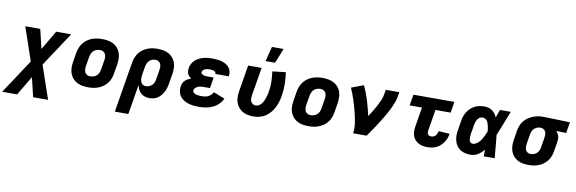

<svg xmlns="http://www.w3.org/2000/svg" viewBox="-104 -1302 6177 2059"><g transform="rotate(10 2984.5 -273.0)"><path d="M121 215H-42L204 -158L80 -520H243L293 -310L417 -520H580L334 -147L458 215H295L245 5Z M857 8Q824 8 792.5 2.5Q761 -3 734 -17.5Q707 -32 687 -55.5Q667 -79 657 -108Q647 -137 646.5 -169.5Q646 -202 652 -235L668 -335Q673 -363 683.5 -390Q694 -417 712 -440.5Q730 -464 754 -481.5Q778 -499 805.5 -509.5Q833 -520 860.5 -524Q888 -528 916 -528Q949 -528 980.5 -522.5Q1012 -517 1039.5 -502.5Q1067 -488 1087 -464.5Q1107 -441 1116.5 -412Q1126 -383 1126.5 -350.5Q1127 -318 1122 -285L1105 -185Q1101 -157 1090.5 -130Q1080 -103 1062 -79.5Q1044 -56 1019.5 -38.5Q995 -21 968 -10.5Q941 0 913 4Q885 8 857 8ZM857 -112Q876 -112 894.5 -117.5Q913 -123 928 -136.5Q943 -150 951 -168Q959 -186 961 -204L978 -304Q981 -323 980.5 -341.5Q980 -360 972.5 -375.5Q965 -391 949.5 -399.5Q934 -408 916 -408Q897 -408 878.5 -402.5Q860 -397 845.5 -383.5Q831 -370 823 -352Q815 -334 812 -316L795 -216Q792 -197 792.5 -178.5Q793 -160 800.5 -144.5Q808 -129 823.5 -120.5Q839 -112 857 -112Z M1185 215 1276 -335Q1281 -362 1291 -389Q1301 -416 1318 -439.5Q1335 -463 1359 -480.5Q1383 -498 1410 -509Q1437 -520 1464.5 -524Q1492 -528 1519 -528Q1552 -528 1583.5 -522.5Q1615 -517 1641.5 -502Q1668 -487 1688 -463.5Q1708 -440 1717.5 -411Q1727 -382 1727 -349.5Q1727 -317 1722 -285L1705 -185Q1702 -162 1695.5 -139Q1689 -116 1678.5 -94.5Q1668 -73 1652 -53Q1636 -33 1616.5 -19Q1597 -5 1573 1.5Q1549 8 1526 8Q1499 8 1474.5 0.5Q1450 -7 1431.5 -23.5Q1413 -40 1402 -62.5Q1391 -85 1386 -110L1332 215ZM1462 -112Q1480 -112 1498 -118Q1516 -124 1530 -137.5Q1544 -151 1551.5 -169Q1559 -187 1561 -204L1578 -304Q1581 -323 1581 -341Q1581 -359 1574 -374.5Q1567 -390 1552 -399Q1537 -408 1519 -408Q1501 -408 1483 -402Q1465 -396 1451.5 -382.5Q1438 -369 1430.5 -351Q1423 -333 1420 -316L1406 -233Q1404 -219 1403 -206Q1402 -193 1402.5 -180Q1403 -167 1407 -154.5Q1411 -142 1418 -132Q1425 -122 1437 -117Q1449 -112 1462 -112Z M2064 8Q2034 8 2004.5 5Q1975 2 1948 -6.5Q1921 -15 1897.5 -29.5Q1874 -44 1857.5 -66Q1841 -88 1835 -116.5Q1829 -145 1834 -175Q1836 -192 1843.5 -209Q1851 -226 1864.5 -239Q1878 -252 1894.5 -261Q1911 -270 1928 -276Q1916 -285 1906 -296Q1896 -307 1889.5 -321.5Q1883 -336 1882.5 -352Q1882 -368 1884 -385Q1888 -408 1900.5 -431Q1913 -454 1932 -471Q1951 -488 1974 -499.5Q1997 -511 2021 -517Q2045 -523 2069 -525.5Q2093 -528 2117 -528Q2143 -528 2168 -525.5Q2193 -523 2217 -516.5Q2241 -510 2262 -498.5Q2283 -487 2298.5 -469Q2314 -451 2320.5 -427Q2327 -403 2323 -377L2322 -370H2176V-371Q2178 -383 2170 -391Q2162 -399 2151.5 -402.5Q2141 -406 2129.5 -407Q2118 -408 2107 -408Q2095 -408 2083.5 -406.5Q2072 -405 2060.5 -400.5Q2049 -396 2039.5 -387Q2030 -378 2028 -366Q2026 -354 2034.5 -346Q2043 -338 2053.5 -334.5Q2064 -331 2075 -330Q2086 -329 2098 -329H2165L2146 -211H2079Q2064 -211 2048.5 -209.5Q2033 -208 2018 -202.5Q2003 -197 1990.5 -185.5Q1978 -174 1975 -159Q1973 -149 1978 -140Q1983 -131 1992 -125.5Q2001 -120 2011 -117Q2021 -114 2031 -112.5Q2041 -111 2052 -110.5Q2063 -110 2074 -110Q2091 -110 2108.5 -112.5Q2126 -115 2142.5 -123Q2159 -131 2173 -144.5Q2187 -158 2195 -174L2318 -126Q2307 -102 2290.5 -82Q2274 -62 2253 -46Q2232 -30 2208.5 -19.5Q2185 -9 2160.5 -3Q2136 3 2112 5.5Q2088 8 2064 8Z M2661 8Q2629 8 2597.5 2.5Q2566 -3 2539.5 -18Q2513 -33 2493.5 -56.5Q2474 -80 2464.5 -109Q2455 -138 2454.5 -170.5Q2454 -203 2460 -235L2507 -520H2654L2603 -216Q2600 -198 2600 -179.5Q2600 -161 2607 -145.5Q2614 -130 2628.5 -121Q2643 -112 2661 -112Q2679 -112 2695 -121.5Q2711 -131 2723 -146Q2735 -161 2743 -177.5Q2751 -194 2756.5 -211Q2762 -228 2766.5 -245.5Q2771 -263 2774 -280Q2784 -337 2782.5 -393Q2781 -449 2773 -503L2918 -520Q2927 -458 2928 -393Q2929 -328 2918 -262Q2913 -230 2903.5 -198Q2894 -166 2878.5 -135Q2863 -104 2840.5 -76.5Q2818 -49 2789 -29.5Q2760 -10 2726.5 -1Q2693 8 2661 8ZM2683 -600 2724 -761H2851L2786 -600Z M3257 8Q3224 8 3192.5 2.5Q3161 -3 3134 -17.5Q3107 -32 3087 -55.5Q3067 -79 3057 -108Q3047 -137 3046.5 -169.5Q3046 -202 3052 -235L3068 -335Q3073 -363 3083.5 -390Q3094 -417 3112 -440.5Q3130 -464 3154 -481.5Q3178 -499 3205.5 -509.5Q3233 -520 3260.5 -524Q3288 -528 3316 -528Q3349 -528 3380.5 -522.5Q3412 -517 3439.5 -502.5Q3467 -488 3487 -464.5Q3507 -441 3516.5 -412Q3526 -383 3526.5 -350.5Q3527 -318 3522 -285L3505 -185Q3501 -157 3490.5 -130Q3480 -103 3462 -79.5Q3444 -56 3419.5 -38.5Q3395 -21 3368 -10.5Q3341 0 3313 4Q3285 8 3257 8ZM3257 -112Q3276 -112 3294.5 -117.5Q3313 -123 3328 -136.5Q3343 -150 3351 -168Q3359 -186 3361 -204L3378 -304Q3381 -323 3380.5 -341.5Q3380 -360 3372.5 -375.5Q3365 -391 3349.5 -399.5Q3334 -408 3316 -408Q3297 -408 3278.5 -402.5Q3260 -397 3245.5 -383.5Q3231 -370 3223 -352Q3215 -334 3212 -316L3195 -216Q3192 -197 3192.5 -178.5Q3193 -160 3200.5 -144.5Q3208 -129 3223.5 -120.5Q3239 -112 3257 -112Z M3742 0Q3747 -32 3745.5 -64Q3744 -96 3739 -126.5Q3734 -157 3727 -187.5Q3720 -218 3712.5 -247.5Q3705 -277 3696 -306.5Q3687 -336 3677.5 -365Q3668 -394 3657 -422.5Q3646 -451 3634 -478L3767 -528Q3802 -453 3826.5 -373Q3851 -293 3869 -210Q3890 -241 3909 -272Q3928 -303 3945 -335Q3962 -367 3977 -400.5Q3992 -434 3997 -468L4006 -520H4153L4144 -468Q4139 -436 4127.5 -405.5Q4116 -375 4101.5 -344.5Q4087 -314 4071 -284.5Q4055 -255 4037.5 -226Q4020 -197 4002 -168.5Q3984 -140 3965.5 -112Q3947 -84 3927.5 -56Q3908 -28 3889 0Z M4554 8Q4527 8 4501.5 3.5Q4476 -1 4454 -12.5Q4432 -24 4415.5 -43Q4399 -62 4391 -85.5Q4383 -109 4382.5 -135.5Q4382 -162 4386 -188L4421 -400H4287L4307 -520H4753L4733 -400H4568L4530 -169Q4528 -158 4529 -147Q4530 -136 4536 -127.5Q4542 -119 4552 -115.5Q4562 -112 4573 -112Q4586 -112 4598.5 -117.5Q4611 -123 4620 -133.5Q4629 -144 4634 -156.5Q4639 -169 4642 -182L4762 -174Q4758 -150 4749 -126.5Q4740 -103 4726 -81.5Q4712 -60 4692.5 -42Q4673 -24 4650 -12.5Q4627 -1 4602.5 3.5Q4578 8 4554 8Z M5021 8Q4990 8 4961 1.5Q4932 -5 4908 -21Q4884 -37 4868 -61Q4852 -85 4844.5 -114Q4837 -143 4837.5 -173.5Q4838 -204 4844 -235L4860 -335Q4864 -361 4873 -386Q4882 -411 4897 -434.5Q4912 -458 4933 -476.5Q4954 -495 4978.5 -507Q5003 -519 5029 -523.5Q5055 -528 5080 -528Q5104 -528 5126 -521.5Q5148 -515 5166 -502Q5184 -489 5197 -471Q5210 -453 5218 -433Q5226 -455 5233.5 -476.5Q5241 -498 5249 -520H5367Q5340 -452 5314 -384.5Q5288 -317 5260 -250Q5267 -188 5272 -125Q5277 -62 5283 0H5165Q5165 -18 5165 -36.5Q5165 -55 5164 -74Q5151 -56 5135.5 -41Q5120 -26 5101 -14.5Q5082 -3 5061.5 2.5Q5041 8 5021 8ZM5022 -112Q5039 -112 5056 -120.5Q5073 -129 5086 -142Q5099 -155 5109.5 -170.5Q5120 -186 5128.5 -202.5Q5137 -219 5144.5 -235.5Q5152 -252 5159 -269Q5158 -284 5156 -298.5Q5154 -313 5150.5 -327.5Q5147 -342 5142.5 -356Q5138 -370 5130 -381.5Q5122 -393 5109 -400.5Q5096 -408 5080 -408Q5064 -408 5049.5 -399Q5035 -390 5026 -376Q5017 -362 5012 -346.5Q5007 -331 5004 -316L4987 -216Q4986 -205 4984.5 -194.5Q4983 -184 4983.5 -173.5Q4984 -163 4985 -152.5Q4986 -142 4990.5 -133Q4995 -124 5003 -118Q5011 -112 5022 -112Z M5654 8Q5621 8 5589.5 2.5Q5558 -3 5531.5 -18Q5505 -33 5485.5 -56.5Q5466 -80 5456.5 -109Q5447 -138 5446.5 -170.5Q5446 -203 5452 -235L5468 -335Q5473 -362 5483 -388.5Q5493 -415 5511 -438Q5529 -461 5553.5 -478Q5578 -495 5604 -506Q5630 -517 5657.5 -522.5Q5685 -528 5712 -528H5731L6011 -520L5991 -400L5882 -403Q5893 -393 5901 -379Q5909 -365 5913 -350Q5917 -335 5917 -318.5Q5917 -302 5914 -285L5897 -185Q5893 -158 5883 -131Q5873 -104 5855.5 -80.5Q5838 -57 5814 -39.5Q5790 -22 5763.5 -11Q5737 0 5709 4Q5681 8 5654 8ZM5654 -112Q5672 -112 5690 -118Q5708 -124 5722 -137.5Q5736 -151 5743.5 -169Q5751 -187 5753 -204L5770 -304Q5773 -322 5773 -339.5Q5773 -357 5767 -372.5Q5761 -388 5747.5 -397.5Q5734 -407 5716 -408H5705Q5688 -408 5671 -400.5Q5654 -393 5641 -380Q5628 -367 5621.5 -350Q5615 -333 5612 -316L5595 -216Q5592 -197 5592 -179Q5592 -161 5599 -145.5Q5606 -130 5621 -121Q5636 -112 5654 -112Z"/></g></svg>

Font: Iosevka Heavy Extended
Style: Italic
Weight: 900
Width: 7
Italic angle: -9°
Monospace: yes
Designer: Belleve Invis
Foundry: Belleve Invis
Version: Version 32.5.0; ttfautohint (v1.8.4)